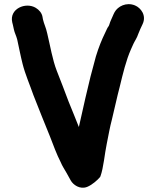

<svg xmlns="http://www.w3.org/2000/svg" viewBox="-20 -753 749 923"><path d="M38.9 -645.4 41.9 -633.7C43.8 -625.6 45.5 -618 46.7 -611.7C50.3 -594.3 58.1 -581.7 62.8 -562.7C70.3 -529 79.4 -481.5 88.9 -444.6C101.1 -395.9 124.7 -342.2 140.2 -296.9C140.2 -296.8 140.3 -296.5 140.4 -296.3C164.9 -234.8 196.1 -154.7 220.4 -96.5C235.7 -56.9 252.5 -10.6 271.7 26.5C279.8 46.1 289.1 58.9 300.1 78.6L320.1 114.6C331.3 134.9 364 159.4 399.1 145.4C422 136.2 448 113.6 460.6 98.6C461.4 97.6 462.2 96.2 462.7 94.9C477.8 54.1 483.4 -16.2 493.2 -61.7C501.9 -104.2 507.8 -140.6 518.1 -179C527.3 -215.8 544.8 -296.6 555.1 -333.8C570.9 -399.5 586.2 -463.2 609.4 -515.5L621.4 -542.3C629.2 -558.8 638 -569.5 644.8 -590.2C650.5 -605.5 658.4 -622.2 665.3 -636.6C685.6 -678.7 657.1 -715.3 628.8 -727C587 -744.1 546.2 -722.1 531.1 -694.9C523.9 -681.9 519.2 -667.7 512.8 -654.8C507.9 -644.8 505.2 -630.9 502.4 -627.5C496.6 -620.6 492.3 -609.8 486.7 -598C468.5 -561 454.4 -525.6 441 -481.8C422.3 -414.6 407.5 -356.8 390.8 -282.9C379 -227.5 369.6 -191.5 359.1 -142.4C342.1 -183.2 329.8 -217.7 309.6 -265.1C288.8 -320.2 273.9 -360 252.6 -413.5C232.3 -465.6 221.3 -533.4 207.2 -591.7C200.6 -622.5 191.9 -636.1 186.3 -660.6L184.3 -672.1C181.2 -690.3 168.3 -705.4 152 -715.3C103.7 -744.6 23.7 -711 38.9 -645.4Z"/></svg>

Font: Smoothie
Style: SeBd
Weight: 600
Foundry: Cannot Into Space Fonts
Version: Version 0.8